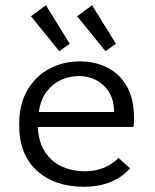

<svg xmlns="http://www.w3.org/2000/svg" viewBox="-20 -702 590 732"><path d="M300 10Q189 10 121 -51Q53 -112 53 -227Q53 -305 84.5 -358.5Q116 -412 168.5 -440Q221 -468 285 -468Q342 -468 389 -444.5Q436 -421 463.5 -373Q491 -325 491 -251Q491 -242 490.5 -234Q490 -226 489 -218H124Q127 -159 152.5 -121.5Q178 -84 217.5 -66.5Q257 -49 302 -49Q382 -49 432 -100L476 -60Q412 10 300 10ZM128 -275H415Q415 -338 376.5 -375Q338 -412 280 -412Q245 -412 213 -397.5Q181 -383 158 -353Q135 -323 128 -275ZM206 -507 98 -640 155 -682 246 -535ZM382 -507 274 -640 331 -682 422 -535Z"/></svg>

Font: Inconsolata SemiExpanded
Style: Regular
Weight: 400
Width: 6
Monospace: yes
Designer: Raph Levien, Cyreal, Brenton Simpson
Foundry: Raph Levien, Cyreal, Google
Version: Version 3.000; ttfautohint (v1.8.2.53-6de2)